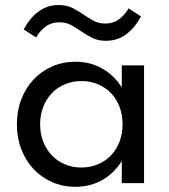

<svg xmlns="http://www.w3.org/2000/svg" viewBox="-20 -724 669 759"><path d="M46.8 -232.7Q46.8 -285.9 64.1 -331.1Q81.4 -376.4 112.3 -409.3Q143.2 -442.3 185.7 -461.1Q228.2 -480 278.2 -480Q336.4 -480 383.6 -453.4Q430.9 -426.8 461.4 -378.2V-465.5H549.5V0H461.4V-87.3Q430.9 -38.6 383.6 -12Q336.4 14.5 278.2 14.5Q228.2 14.5 185.7 -4.3Q143.2 -23.2 112.3 -56.1Q81.4 -89.1 64.1 -134.3Q46.8 -179.5 46.8 -232.7ZM138.6 -232.7Q138.6 -195.5 150.9 -164.1Q163.2 -132.7 184.8 -110Q206.4 -87.3 236.4 -74.5Q266.4 -61.8 301.8 -61.8Q337.3 -61.8 367.3 -74.5Q397.3 -87.3 418.9 -110Q440.5 -132.7 452.5 -164.1Q464.5 -195.5 464.5 -232.7Q464.5 -270.5 452.5 -301.8Q440.5 -333.2 418.9 -355.7Q397.3 -378.2 367.3 -390.9Q337.3 -403.6 301.8 -403.6Q266.4 -403.6 236.4 -390.9Q206.4 -378.2 184.8 -355.5Q163.2 -332.7 150.9 -301.4Q138.6 -270 138.6 -232.7ZM73.6 -607.7Q97.7 -652.7 132.3 -678.4Q166.8 -704.1 211.8 -704.1Q243.2 -704.1 265.9 -692.7Q288.6 -681.4 308.6 -667.5Q328.6 -653.6 349.1 -642.3Q369.5 -630.9 396.4 -630.9Q427.7 -630.9 450.5 -647.7Q473.2 -664.5 488.2 -690.9L537.3 -659.1Q513.2 -614.1 478.6 -588.4Q444.1 -562.7 399.1 -562.7Q367.7 -562.7 345 -574.1Q322.3 -585.5 302.3 -599.3Q282.3 -613.2 261.8 -624.5Q241.4 -635.9 214.5 -635.9Q183.2 -635.9 160.5 -619.1Q137.7 -602.3 122.7 -575.9Z"/></svg>

Font: Spartan Med
Style: Regular
Weight: 500
Designer: Matt Bailey, Mirko Velimirovic
Foundry: Matt Bailey
Version: Version 1.005